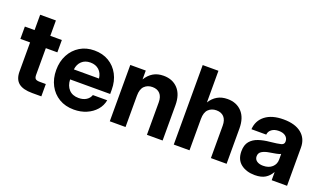

<svg xmlns="http://www.w3.org/2000/svg" viewBox="-72 -1184 2790 1651"><g transform="rotate(20 1323.0 -358.5)"><path d="M347.2 -515.6V-402.8H241.7V-159.2Q241.7 -132.8 252.2 -122.8Q262.7 -112.8 292 -112.8H347.2V0H263.2Q178.2 0 137.9 -33.2Q97.7 -66.4 97.7 -136.7V-402.8H8.8V-515.6H97.7V-656.2H241.7V-515.6Z M647.5 11.7Q569.3 11.7 511.5 -22.9Q453.6 -57.6 421.6 -118.4Q389.6 -179.2 389.6 -257.3Q389.6 -335.9 422.1 -397Q454.6 -458 511.7 -492.7Q568.8 -527.3 642.6 -527.3Q718.8 -527.3 775.6 -493.4Q832.5 -459.5 864.5 -399.2Q896.5 -338.9 896.5 -260.3V-221.7H529.8Q531.7 -164.6 563.5 -130.4Q595.2 -96.2 651.9 -96.2Q693.8 -96.2 721.9 -114.3Q750 -132.3 759.8 -162.1H891.1Q881.8 -110.8 847.7 -71.8Q813.5 -32.7 761.7 -10.5Q710 11.7 647.5 11.7ZM530.8 -313.5H760.7Q755.4 -361.8 724.9 -389.9Q694.3 -418 645.5 -418Q597.2 -418 566.9 -389.9Q536.6 -361.8 530.8 -313.5Z M1117.7 -286.6V0H973.6V-515.6H1115.2V-434.6Q1141.6 -478.5 1181.2 -502.4Q1220.7 -526.4 1276.4 -526.4Q1358.4 -526.4 1407.7 -473.4Q1457 -420.4 1457 -322.8V0H1313.5V-296.4Q1313.5 -348.1 1288.6 -375.2Q1263.7 -402.3 1218.8 -402.3Q1174.3 -402.3 1146 -374.5Q1117.7 -346.7 1117.7 -286.6Z M1703.1 -286.6V0H1559.1V-727.5H1703.1V-438Q1729 -480.5 1768.3 -503.4Q1807.6 -526.4 1861.8 -526.4Q1943.8 -526.4 1993.2 -473.4Q2042.5 -420.4 2042.5 -322.8V0H1898.9V-296.4Q1898.9 -348.1 1874 -375.2Q1849.1 -402.3 1804.2 -402.3Q1759.8 -402.3 1731.4 -374.5Q1703.1 -346.7 1703.1 -286.6Z M2302.2 8.8Q2225.1 8.8 2175 -29.8Q2125 -68.4 2125 -145.5Q2125 -203.6 2152.8 -236.6Q2180.7 -269.5 2226.6 -284.7Q2272.5 -299.8 2326.2 -304.7Q2397 -312 2425.3 -319.3Q2453.6 -326.7 2453.6 -351.6V-355Q2453.6 -383.3 2431.2 -401.4Q2408.7 -419.4 2369.1 -419.4Q2329.1 -419.4 2304.2 -400.9Q2279.3 -382.3 2276.9 -352.5H2141.6Q2146.5 -432.1 2207 -479.2Q2267.6 -526.4 2373.5 -526.4Q2479.5 -526.4 2537.6 -479.2Q2595.7 -432.1 2595.7 -349.6V0H2455.1V-72.8H2453.1Q2432.6 -35.2 2397 -13.2Q2361.3 8.8 2302.2 8.8ZM2342.3 -91.3Q2394 -91.3 2424.3 -118.9Q2454.6 -146.5 2454.6 -188.5V-240.2Q2442.4 -233.4 2414.1 -227.8Q2385.7 -222.2 2351.1 -216.8Q2314 -210.9 2288.3 -195.6Q2262.7 -180.2 2262.7 -149.4Q2262.7 -122.1 2284.4 -106.7Q2306.2 -91.3 2342.3 -91.3Z"/></g></svg>

Font: Inter Display
Style: Bold
Weight: 700
Designer: Rasmus Andersson
Foundry: rsms
Version: Version 4.001;git-9221beed3